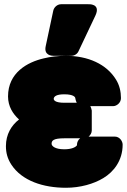

<svg xmlns="http://www.w3.org/2000/svg" viewBox="-20 -840 600 908"><path d="M284 -394C329 -394 336 -380 336 -376C336 -374 339 -361 343 -354H285C239 -354 234 -367 234 -373C235 -384 247 -394 284 -394ZM407 -338H515C531 -338 552 -353 552 -376C552 -407 545 -437 529 -463C484 -537 396 -576 292 -576C255 -576 219 -572 187 -564C109 -546 18 -496 18 -384C18 -337 41 -301 70 -275C34 -247 8 -205 8 -149C8 -118 15 -90 34 -61C84 15 184 48 292 48C359 48 423 30 469 2C517 -27 560 -80 560 -156C560 -172 546 -194 523 -194H399C408 -201 414 -212 414 -223V-317C414 -319 411 -331 407 -338ZM359 -186C350 -179 344 -167 344 -156C344 -155 345 -154 344 -153C338 -144 319 -134 284 -134C239 -134 224 -150 224 -160C224 -175 232 -186 285 -186ZM269 -820C252 -820 236 -807 232 -790L196 -621C187 -579 223 -576 233 -576H317C331 -576 345 -584 351 -597L431 -766C459 -825 397 -820 397 -820Z"/></svg>

Font: Asimov Print
Style: E
Weight: 500
Designer: Google
Version: Version 2.000980; 2014